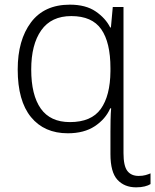

<svg xmlns="http://www.w3.org/2000/svg" viewBox="-20 -562 666 824"><path d="M280 -542Q348 -542 390.5 -513Q433 -484 453 -444H456L464 -532H510V95Q510 150 526.5 171.5Q543 193 575 193Q592 193 604.5 189.5Q617 186 626 182V228Q617 234 601 238Q585 242 564 242Q514 242 484 209.5Q454 177 454 99V4Q454 -17 454.5 -46.5Q455 -76 457 -97H453Q433 -51 387 -20.5Q341 10 271 10Q170 10 113 -59.5Q56 -129 56 -264Q56 -390 113 -466Q170 -542 280 -542ZM286 -493Q200 -493 157 -432Q114 -371 114 -264Q114 -154 155 -96Q196 -38 280 -38Q372 -38 412.5 -94.5Q453 -151 454 -256V-270Q454 -380 414.5 -436.5Q375 -493 286 -493Z"/></svg>

Font: BC Sans Light
Style: Regular
Weight: 300
Designer: Monotype Design Team
Foundry: Monotype Imaging Inc.
Version: Version 2.000;GOOG;noto-source:20170915:90ef993387c0